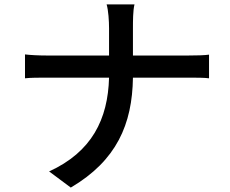

<svg xmlns="http://www.w3.org/2000/svg" viewBox="-20 -802 1040 868"><path d="M829 -551H581V-674C581 -706 581 -754 588 -782H462C470 -756 473 -706 473 -674V-551H194C155 -551 117 -553 93 -556V-448C118 -451 156 -451 196 -451H473C468 -263 395 -115 202 -27L300 46C507 -76 578 -240 581 -451H828C863 -451 906 -451 925 -448V-555C906 -552 868 -551 829 -551Z"/></svg>

Font: Spoqa Han Sans Neo Medium
Style: Regular
Weight: 500
Designer: [Spoqa Han Sans Neo] Dong-huui Kim ___ Younghwa Kang ___ Yujin Lee ___ [Noto Sans] Ryoko NISHIZUKA ____ (kana & ideograp
Foundry: Spoqa (http://www.spoqa-han-sans.com)
Version: Version 1.100;hotconv 1.0.109;makeotfexe 2.5.65596